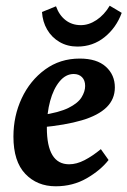

<svg xmlns="http://www.w3.org/2000/svg" viewBox="-20 -639 446 672"><path d="M259 -434Q319 -434 350.5 -405.5Q382 -377 382 -333Q382 -292 353 -263.5Q324 -235 266.5 -218Q209 -201 122 -193L125 -236Q187 -245 220 -261.5Q253 -278 265.5 -298.5Q278 -319 278 -338Q278 -358 267 -369Q256 -380 238 -380Q210 -380 188.5 -354Q167 -328 155.5 -285.5Q144 -243 144 -192Q144 -128 163.5 -96Q183 -64 222 -64Q248 -64 276 -78.5Q304 -93 333 -117L360 -79Q332 -43 283.5 -15Q235 13 175 13Q110 13 68.5 -30.5Q27 -74 27 -161Q27 -233 56 -295Q85 -357 137.5 -395.5Q190 -434 259 -434ZM251 -476Q216 -476 188.5 -492Q161 -508 145 -535.5Q129 -563 127 -597L176 -617Q187 -586 209.5 -568.5Q232 -551 263 -551Q291 -551 318 -569Q345 -587 364 -619L406 -594Q387 -542 346 -509Q305 -476 251 -476Z"/></svg>

Font: Yrsa SemiBold
Style: Italic
Weight: 600
Italic angle: -7.10001°
Version: Version 2.004